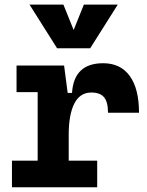

<svg xmlns="http://www.w3.org/2000/svg" viewBox="-20 -796 626 816"><path d="M272 -222.7V-113.3H393.1V0H30.8V-113.3H140.1V-404.3H50.3V-517.6H252.4L267.6 -400.9H286.1Q293.9 -527.3 418.5 -527.3Q492.2 -527.3 531.5 -473.1Q570.8 -418.9 570.8 -316.9H439Q439 -362.8 422.1 -382.8Q405.3 -402.8 368.2 -402.8Q319.8 -402.8 295.9 -356Q272 -309.1 272 -222.7ZM222.7 -590.8 105.5 -776.4H249.5L293 -668.5L336.4 -776.4H480.5L363.3 -590.8Z"/></svg>

Font: Cascadia Mono PL
Style: Bold
Weight: 700
Monospace: yes
Designer: Aaron Bell
Foundry: Saja Typeworks
Version: Version 2404.023; ttfautohint (v1.8.4)